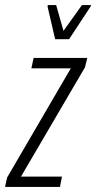

<svg xmlns="http://www.w3.org/2000/svg" viewBox="-49 -739 380 759"><path d="M-29 0 -21 -37 231 -469H75L84 -510H296L287 -473L34 -41H196L188 0ZM169 -584 139 -713 140 -719H173L202 -617L275 -719H311L309 -713L224 -584Z"/></svg>

Font: Saira UltraCondensed Light
Style: Italic
Weight: 300
Width: 1
Italic angle: -12°
Designer: Hector Gatti with collaboration of the Omnibus-Type team
Foundry: Omnibus-Type
Version: Version 1.101